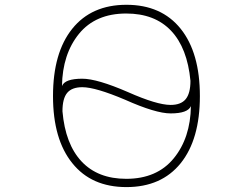

<svg xmlns="http://www.w3.org/2000/svg" viewBox="-20 -762 1040 794"><path d="M236.3 -406.2Q248 -436.5 320.3 -436.5Q381.8 -436.5 509.8 -380.9Q628.9 -328.1 685.5 -328.1Q728.5 -328.1 748 -352.1Q767.6 -376 767.6 -427.7Q754.9 -563.5 687.5 -634.8Q620.1 -706.1 502 -706.1Q375 -706.1 306.6 -622.1Q238.3 -538.1 236.3 -406.2ZM238.3 -301.8Q250 -166 317.4 -94.2Q384.8 -22.5 502 -22.5Q628.9 -22.5 698.2 -106.9Q767.6 -191.4 769.5 -323.2Q756.8 -293 685.5 -293Q624 -293 497.1 -349.6Q375 -401.4 320.3 -401.4Q277.3 -401.4 257.8 -377.9Q238.3 -354.5 238.3 -301.8ZM279.3 -86.9Q199.2 -185.5 199.2 -364.7Q199.2 -543.9 278.8 -643.1Q358.4 -742.2 502.9 -742.2Q647.5 -742.2 727.1 -643.1Q806.6 -543.9 806.6 -364.7Q806.6 -185.5 727.1 -86.9Q647.5 11.7 502.9 11.7Q358.4 11.7 279.3 -86.9Z"/></svg>

Font: Gen Shin Gothic Monospace ExtraLight
Style: Regular
Weight: 200
Designer: [Source Han Sans]
Ryoko NISHIZUKA  (kana & ideographs); Paul D. Hunt (Latin, Greek & Cyrillic); Wenlong ZHANG  (bopomofo
Version: Version 1.002.20150607